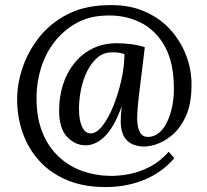

<svg xmlns="http://www.w3.org/2000/svg" viewBox="-20 -657 835 773"><path d="M417 96Q325 98 256 70.5Q187 43 141 -6.5Q95 -56 72 -120.5Q49 -185 49 -257Q49 -320 71 -385Q93 -450 137 -506Q181 -562 248 -597.5Q315 -633 405 -636Q492 -640 557 -613Q622 -586 665 -538.5Q708 -491 730 -432.5Q752 -374 751 -313Q751 -240 729 -191Q707 -142 674 -114Q641 -86 606 -75Q571 -64 544 -68Q515 -72 498 -85.5Q481 -99 473.5 -120Q466 -141 466 -169Q466 -197 470 -229Q440 -146 403 -109Q366 -72 324 -72Q283 -72 250.5 -105.5Q218 -139 218 -213Q218 -266 233 -314.5Q248 -363 278 -401Q308 -439 351.5 -461Q395 -483 452 -483Q474 -483 505 -479.5Q536 -476 563 -467Q559 -433 554.5 -396Q550 -359 545.5 -323.5Q541 -288 537.5 -256.5Q534 -225 533 -202Q531 -180 533.5 -159Q536 -138 544 -123.5Q552 -109 569 -106Q593 -104 613 -117Q633 -130 647.5 -156Q662 -182 670.5 -216.5Q679 -251 680 -289Q682 -400 644.5 -468.5Q607 -537 542.5 -568Q478 -599 398 -594Q335 -591 285 -562.5Q235 -534 199.5 -488.5Q164 -443 145.5 -384.5Q127 -326 127 -263Q127 -183 150.5 -124.5Q174 -66 215.5 -27Q257 12 310 31Q363 50 420 51Q457 52 499.5 44Q542 36 583.5 14.5Q625 -7 659 -46L682 -20Q632 37 564 65.5Q496 94 417 96ZM345 -120Q369 -120 393 -151Q417 -182 436.5 -230.5Q456 -279 468.5 -334.5Q481 -390 481 -439Q471 -443 457 -445Q443 -447 428 -446Q396 -446 371.5 -424.5Q347 -403 330.5 -369.5Q314 -336 306 -296Q298 -256 298 -218Q298 -173 310.5 -146.5Q323 -120 345 -120Z"/></svg>

Font: Lora Medium
Style: Regular
Weight: 500
Designer: Olga Karpushina, Alexei Vanyashin (Cyrillic)
Foundry: Cyreal
Version: Version 3.004